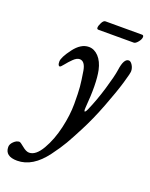

<svg xmlns="http://www.w3.org/2000/svg" viewBox="-218 -670 798 1022"><g transform="rotate(20 181.0 -159.0)"><path d="M198 -588H405Q414 -588 414 -578Q414 -565 401 -549Q388 -533 378 -533H178Q169 -533 169 -542Q169 -553 178 -570.5Q187 -588 198 -588ZM177 -302Q168 -352 138 -352Q122 -352 103.5 -334Q85 -316 70.5 -297.5Q56 -279 51 -279Q40 -279 40 -303Q40 -327 78.5 -378.5Q117 -430 162 -430Q193 -430 217.5 -404Q242 -378 252 -332Q267 -260 255 -121Q254 -108 255.5 -102.5Q257 -97 261 -100.5Q265 -104 270 -115Q298 -178 321 -255Q344 -332 349 -368Q358 -435 386 -435Q397 -435 407 -419Q417 -403 417 -385Q417 -373 400 -315.5Q383 -258 348.5 -168Q314 -78 276 -5Q246 53 225.5 88.5Q205 124 169 172.5Q133 221 93 245.5Q53 270 9 270Q-60 270 -60 217Q-60 201 -44.5 186Q-29 171 -13 171Q-7 171 15 189.5Q37 208 54 208Q92 208 125 151Q158 94 175 19.5Q192 -55 192 -118Q192 -181 189 -214.5Q186 -248 177 -302Z"/></g></svg>

Font: EB Garamond 08
Style: Italic
Weight: 400
Italic angle: -14°
Version: Version 0.016